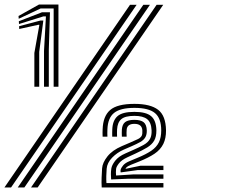

<svg xmlns="http://www.w3.org/2000/svg" viewBox="-106 -821 1070 841"><path d="M129 -441V-784H72.2L-24 -738.8L-24.8 -751L64.5 -801H150V-441ZM86.8 -441V-598L95.2 -749.2H84L-22.8 -715.8L-23.5 -728L77.8 -767.2H112.8L107.8 -602.5V-441ZM44.5 -441V-589L66.5 -712.2L62 -712.5L-21.8 -694L-22.2 -706.2L71 -731H83.8L65.8 -593.5V-441ZM-28.2 0 521.8 -800H550.8L0.8 0ZM-86.5 0 463.5 -800H492.5L-57.5 0ZM30 0 580 -800H609L59 0ZM422.8 -65.8Q420.5 -71.5 423 -79.8Q424.5 -84.8 432.6 -95.6Q440.8 -106.5 461 -115L496.5 -129.8Q533 -144.8 556.2 -160.4Q579.5 -176 590.2 -198.2Q600.2 -219 600.2 -249.8Q600.2 -302.8 572.9 -325.6Q545.5 -348.5 482.8 -348.5Q421.2 -348.5 393.8 -326.5Q366.2 -304.5 364.5 -253.8Q364.2 -246 364.1 -237.5Q364 -229 364.5 -222.5H343.5Q343 -231.8 343.1 -239.6Q343.2 -247.5 343.5 -253.8Q345.2 -312 376.4 -339Q407.5 -366 482.8 -366Q552.8 -366 586.5 -340.2Q620.2 -314.5 621.2 -249.8Q621.5 -215.8 609.5 -190.8Q596.8 -165 570.8 -147.6Q544.8 -130.2 505.2 -114.2L469.2 -99.8Q461.2 -96.5 454.8 -93Q448.2 -89.5 444.2 -83.2Q443.8 -82.5 444.2 -81.5L509 -95H609.8V-76H496.8ZM380.8 -35Q379.8 -46.8 379.8 -58.2Q379.8 -69.8 381.5 -82Q383.5 -97.2 398.2 -116.5Q413 -135.8 443.8 -149.2L479 -164.8Q503 -175.2 523 -186.2Q543 -197.2 551.5 -213.5Q558.8 -227.2 558 -249.8Q556.5 -284.8 538.5 -299.1Q520.5 -313.5 482.8 -313.5Q442.5 -313.5 425.5 -299.2Q408.5 -285 406.8 -253.8Q406.5 -245.8 406.4 -237.8Q406.2 -229.8 406.8 -222.5H385.5Q385.2 -231.5 385.4 -239.2Q385.5 -247 385.8 -254Q387.2 -293 408.5 -312Q429.8 -331 482.8 -331Q534 -331 556.1 -312.1Q578.2 -293.2 579 -249.8Q579.2 -222.5 569.5 -205.2Q559.5 -187.8 538.8 -175.1Q518 -162.5 487 -148.2L451.5 -131.8Q426.2 -120 414.9 -105.4Q403.5 -90.8 402.5 -81Q401.8 -73.2 401.6 -66.1Q401.5 -59 402.5 -52.2L476.8 -57H609.8V-38H452.8ZM339.5 0Q338.2 -22.5 339.1 -43.1Q340 -63.8 341.2 -83.8Q343 -108.5 364.5 -135.8Q386 -163 427.5 -180.8L462.5 -195.8Q486.5 -206 498.4 -211.9Q510.2 -217.8 514.8 -226.5Q518.5 -234.5 517.5 -250Q515.8 -278.5 482.8 -278.5Q452 -278.5 449 -254.5Q448 -247.5 448.2 -238.8Q448.5 -230 448.8 -222.5H427.8Q427.2 -230.2 427.4 -238.8Q427.5 -247.2 427.8 -253.5Q429.5 -276.5 442.2 -286.2Q455 -296 482.8 -296Q510.5 -296 523.4 -285.5Q536.2 -275 537 -249.2Q537.2 -232.2 531.2 -220.8Q524.2 -207.8 508.5 -199Q492.8 -190.2 471.5 -181L436.5 -165.8Q407 -153 385.1 -130.4Q363.2 -107.8 361.2 -81.8Q360 -66.5 359.6 -50.5Q359.2 -34.5 360.2 -19H609.8V0Z"/></svg>

Font: Big Shoulders Inline Text Black
Style: Regular
Weight: 900
Designer: Patric King
Foundry: XO Type Co
Version: Version 1.000